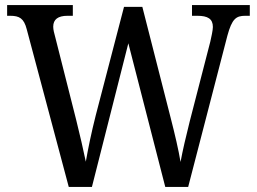

<svg xmlns="http://www.w3.org/2000/svg" viewBox="-20 -734 1008 754"><path d="M85 -619 250 0H341L484 -564L629 0H719L873 -594C891 -660 907 -672 943 -672H961V-714H734V-672H755C796 -672 816 -660 816 -628C816 -616 810 -588 806 -571L725 -257C709 -193 698 -146 689 -98C681 -146 667 -206 650 -272L539 -707H467L356 -281C339 -214 326 -151 317 -99C307 -147 294 -204 279 -264L197 -588C193 -603 189 -617 189 -629C189 -658 208 -672 245 -672H266V-714H8V-672H20C56 -672 74 -662 85 -619Z"/></svg>

Font: Noto Serif Georgian SemiCondensed
Style: Regular
Weight: 400
Width: 4
Designer: Monotype Design Team, Akaki Razmadze
Foundry: Google LLC
Version: Version 2.003